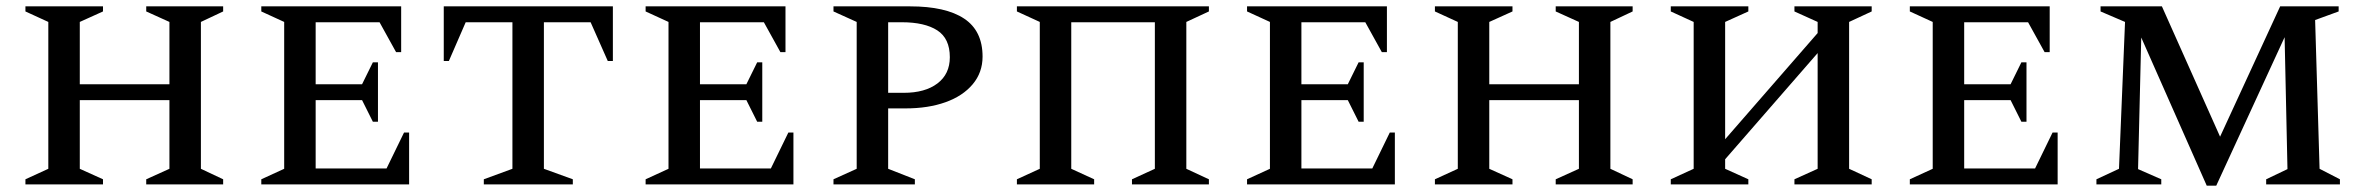

<svg xmlns="http://www.w3.org/2000/svg" viewBox="-20 -580 7437 604"><path d="M60 0V-16L132 -49V-511L60 -544V-560H304V-544L231 -511V-315H513V-511L440 -544V-560H682V-544L612 -511V-49L682 -16V0H440V-16L513 -49V-265H231V-49L304 -16V0Z M802 0V-16L874 -49V-511L802 -544V-560H1242V-416H1226L1174 -510H973V-315H1119L1153 -384H1169V-197H1153L1119 -265H973V-50H1196L1251 -163H1267V0Z M1502 0V-16L1592 -49V-510H1445L1392 -388H1376V-560H1908V-388H1892L1838 -510H1691V-49L1782 -16V0Z M2011 0V-16L2083 -49V-511L2011 -544V-560H2451V-416H2435L2383 -510H2182V-315H2328L2362 -384H2378V-197H2362L2328 -265H2182V-50H2405L2460 -163H2476V0Z M2602 0V-16L2675 -49V-511L2602 -544V-560H2843Q2955 -560 3013 -521.5Q3071 -483 3071 -402Q3071 -352 3040 -315Q3009 -278 2954.5 -258.5Q2900 -239 2829 -239H2774V-49L2858 -16V0ZM2774 -510V-288H2823Q2890 -288 2929 -317.5Q2968 -347 2968 -400Q2968 -459 2928.5 -484.5Q2889 -510 2817 -510Z M3179 0V-16L3251 -49V-511L3179 -544V-560H3783V-544L3712 -511V-49L3783 -16V0H3541V-16L3613 -49V-510H3350V-49L3422 -16V0Z M3903 0V-16L3975 -49V-511L3903 -544V-560H4343V-416H4327L4275 -510H4074V-315H4220L4254 -384H4270V-197H4254L4220 -265H4074V-50H4297L4352 -163H4368V0Z M4494 0V-16L4566 -49V-511L4494 -544V-560H4738V-544L4665 -511V-315H4947V-511L4874 -544V-560H5116V-544L5046 -511V-49L5116 -16V0H4874V-16L4947 -49V-265H4665V-49L4738 -16V0Z M5236 0V-16L5308 -49V-511L5236 -544V-560H5480V-544L5407 -511V-142L5698 -476V-511L5625 -544V-560H5868V-544L5797 -511V-49L5868 -16V0H5625V-16L5698 -49V-413L5407 -79V-49L5480 -16V0Z M5988 0V-16L6060 -49V-511L5988 -544V-560H6428V-416H6412L6360 -510H6159V-315H6305L6339 -384H6355V-197H6339L6305 -265H6159V-50H6382L6437 -163H6453V0Z M6575 0V-16L6646 -49L6665 -511L6588 -544V-560H6781L6964 -150L7153 -560H7337V-544L7263 -517L7277 -49L7341 -16V0H7109V-16L7176 -48L7167 -463L6952 4H6922L6716 -462L6706 -48L6779 -16V0Z"/></svg>

Font: Spectral SC Medium
Style: Regular
Weight: 500
Designer: Jean-Baptiste Levee
Foundry: Production Type
Version: Version 2.001